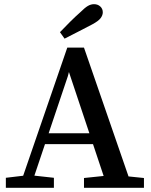

<svg xmlns="http://www.w3.org/2000/svg" viewBox="-20 -899 722 919"><path d="M8 0V-48L109 -60H129L238 -48V0ZM71 0 302 -671H382L614 0H495L302 -578H316L305 -535L125 0ZM179 -209V-261H472V-209ZM382 0V-47L507 -60H542L669 -47V0ZM267 -745Q291 -770 315.5 -794.5Q340 -819 365 -841Q386 -862 400.5 -870.5Q415 -879 430 -879Q448 -879 460 -868Q472 -857 472 -840Q472 -826 461.5 -812Q451 -798 421 -782Q388 -765 355.5 -748Q323 -731 289 -714Z"/></svg>

Font: Source Serif 4 18pt Medium
Style: Regular
Weight: 500
Designer: Frank Grießhammer
Foundry: Adobe Systems Incorporated
Version: Version 4.004;hotconv 1.0.116;makeotfexe 2.5.65601